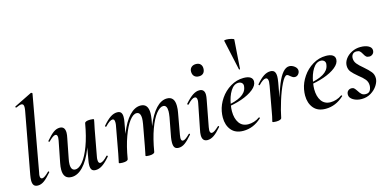

<svg xmlns="http://www.w3.org/2000/svg" viewBox="-70 -1132 3133 1544"><g transform="rotate(-15 1496.5 -360.0)"><path d="M49 -44Q49 -59 54 -89L148 -599Q151 -617 151 -629Q151 -656 131 -656Q118 -656 87 -642H85Q81 -642 80 -647Q79 -652 83 -653L229 -725H231Q235 -725 238.5 -722Q242 -719 241 -717L128 -89Q124 -74 124 -62Q124 -38 141 -38Q159 -38 198 -77Q200 -79 202 -79Q205 -79 207 -75.5Q209 -72 206 -69Q172 -29 146 -10Q120 9 93 9Q70 9 59.5 -4Q49 -17 49 -44Z M305 -65Q305 -89 311 -119L346 -297Q349 -312 349 -322Q349 -348 332 -348Q322 -348 308 -338Q294 -328 275 -309Q273 -307 271 -307Q268 -307 266 -310.5Q264 -314 267 -317Q302 -358 327.5 -376.5Q353 -395 380 -395Q424 -395 424 -342Q424 -324 418 -297L387 -138Q381 -110 381 -90Q381 -38 417 -38Q448 -38 480.5 -78Q513 -118 541.5 -194.5Q570 -271 588 -376L604 -375Q584 -258 549 -170Q514 -82 468.5 -34.5Q423 13 373 13Q305 13 305 -65ZM532 -41Q532 -60 536 -80L588 -376Q591 -394 635 -394Q665 -394 665 -387L661 -365Q651 -318 650 -312L609 -89Q607 -80 607 -66Q607 -37 625 -37Q647 -37 686 -79Q687 -80 689 -80Q692 -80 694.5 -76.5Q697 -73 694 -70Q659 -29 630.5 -10Q602 9 574 9Q552 9 542 -3Q532 -15 532 -41Z M1222 -45Q1222 -66 1226 -89L1256 -248Q1261 -280 1261 -296Q1261 -348 1229 -348Q1202 -348 1170.5 -309Q1139 -270 1111 -193.5Q1083 -117 1065 -10L1050 -11Q1069 -130 1103.5 -217.5Q1138 -305 1182 -352Q1226 -399 1274 -399Q1337 -399 1337 -320Q1337 -292 1332 -267L1300 -89Q1297 -73 1297 -63Q1297 -38 1313 -38Q1323 -38 1337 -48Q1351 -58 1370 -77Q1372 -79 1374 -79Q1377 -79 1379 -75.5Q1381 -72 1378 -69Q1344 -29 1318 -10Q1292 9 1265 9Q1242 9 1232 -4Q1222 -17 1222 -45ZM767 1 772 -23 782 -72 823 -297Q825 -306 825 -321Q825 -349 808 -349Q785 -349 746 -307Q745 -306 743 -306Q740 -306 737.5 -309.5Q735 -313 738 -316Q773 -357 801.5 -376Q830 -395 858 -395Q880 -395 890 -383Q900 -371 900 -346Q900 -326 896 -306L844 -10Q841 8 797 8Q767 8 767 1ZM989 1 994 -23Q1003 -68 1004 -74L1036 -249Q1041 -279 1041 -295Q1041 -348 1007 -348Q979 -348 948 -307.5Q917 -267 889 -190Q861 -113 844 -10L828 -11Q847 -128 881.5 -216Q916 -304 960.5 -351.5Q1005 -399 1054 -399Q1117 -399 1117 -319Q1117 -300 1112 -268L1065 -10Q1064 -2 1052 3Q1040 8 1018 8Q989 8 989 1Z M1461 -43Q1461 -62 1467 -89L1508 -297Q1511 -311 1511 -321Q1511 -349 1492 -349Q1469 -349 1431 -307Q1430 -306 1428 -306Q1424 -306 1422 -309.5Q1420 -313 1422 -316Q1458 -357 1486.5 -376Q1515 -395 1542 -395Q1586 -395 1586 -346Q1586 -331 1581 -306L1540 -89Q1537 -74 1537 -64Q1537 -38 1554 -38Q1572 -38 1612 -76Q1614 -78 1616 -78Q1619 -78 1621 -74.5Q1623 -71 1620 -68Q1586 -28 1559 -9.5Q1532 9 1505 9Q1461 9 1461 -43ZM1518 -557Q1518 -579 1532.5 -592.5Q1547 -606 1571 -606Q1595 -606 1608 -592.5Q1621 -579 1621 -557Q1621 -532 1608 -518Q1595 -504 1571 -504Q1546 -504 1532 -518Q1518 -532 1518 -557Z M1669 -134Q1669 -157 1674 -185Q1684 -238 1717.5 -287.5Q1751 -337 1802.5 -368Q1854 -399 1912 -399Q1949 -399 1968 -386.5Q1987 -374 1987 -351Q1987 -317 1948.5 -286Q1910 -255 1847.5 -233.5Q1785 -212 1716 -204L1718 -217Q1884 -242 1898 -324Q1900 -334 1900 -337Q1900 -354 1889 -363Q1878 -372 1862 -372Q1824 -372 1796.5 -328.5Q1769 -285 1758 -218Q1753 -186 1753 -164Q1753 -103 1779 -66Q1805 -29 1855 -29Q1878 -29 1902.5 -36.5Q1927 -44 1949 -60H1950Q1953 -60 1955.5 -57Q1958 -54 1956 -52Q1887 12 1803 12Q1737 12 1703 -29Q1669 -70 1669 -134ZM1858 -733Q1877 -733 1899.5 -727.5Q1922 -722 1921 -716L1904 -476Q1904 -474 1899.5 -473Q1895 -472 1895 -475L1840 -727Q1839 -733 1858 -733Z M2291 -395Q2313 -395 2334 -379Q2355 -363 2355 -342Q2355 -326 2343.5 -312.5Q2332 -299 2315 -299Q2305 -299 2297.5 -303Q2290 -307 2285 -311.5Q2280 -316 2278 -317Q2264 -331 2254 -331Q2235 -331 2208 -276.5Q2181 -222 2157 -145Q2133 -68 2122 -10L2112 -11Q2141 -163 2188.5 -279Q2236 -395 2291 -395ZM2045 1 2050 -20Q2052 -28 2055 -41.5Q2058 -55 2061 -74L2099 -284Q2103 -310 2103 -317Q2103 -349 2083 -349Q2061 -349 2024 -310Q2023 -309 2021 -309Q2018 -309 2016 -312.5Q2014 -316 2016 -319Q2050 -359 2078 -377Q2106 -395 2134 -395Q2157 -395 2167.5 -381.5Q2178 -368 2178 -340Q2178 -323 2173 -293L2122 -10Q2121 -2 2109 3Q2097 8 2075 8Q2045 8 2045 1Z M2354 -134Q2354 -157 2359 -185Q2369 -238 2402.5 -287.5Q2436 -337 2487.5 -368Q2539 -399 2597 -399Q2634 -399 2653 -386.5Q2672 -374 2672 -351Q2672 -317 2633.5 -286Q2595 -255 2532.5 -233.5Q2470 -212 2401 -204L2403 -217Q2569 -242 2583 -324Q2585 -334 2585 -337Q2585 -354 2574 -363Q2563 -372 2547 -372Q2509 -372 2481.5 -328.5Q2454 -285 2443 -218Q2438 -186 2438 -164Q2438 -103 2464 -66Q2490 -29 2540 -29Q2563 -29 2587.5 -36.5Q2612 -44 2634 -60H2635Q2638 -60 2640.5 -57Q2643 -54 2641 -52Q2572 12 2488 12Q2422 12 2388 -29Q2354 -70 2354 -134Z M2688 -51Q2688 -72 2700 -83Q2712 -94 2729 -94Q2743 -94 2751.5 -86Q2760 -78 2771 -61Q2783 -41 2795.5 -30Q2808 -19 2829 -19Q2850 -19 2861 -30.5Q2872 -42 2876 -66Q2877 -70 2877 -78Q2877 -108 2859.5 -129.5Q2842 -151 2808 -177Q2773 -206 2756 -227Q2739 -248 2739 -278Q2739 -308 2758.5 -335Q2778 -362 2811.5 -379Q2845 -396 2884 -396Q2925 -396 2950.5 -382Q2976 -368 2976 -345Q2976 -325 2963.5 -314Q2951 -303 2936 -303Q2918 -303 2909 -311Q2900 -319 2891 -336Q2882 -353 2872.5 -361.5Q2863 -370 2844 -370Q2823 -370 2812 -357Q2801 -344 2801 -324Q2801 -298 2818 -277Q2835 -256 2868 -229Q2904 -198 2922 -175.5Q2940 -153 2940 -122Q2940 -94 2920 -62.5Q2900 -31 2865.5 -10Q2831 11 2788 11Q2747 11 2717.5 -7Q2688 -25 2688 -51Z"/></g></svg>

Font: Cormorant Infant SemiBold
Style: Italic
Weight: 600
Italic angle: -10°
Designer: Christian Thalmann (Catharsis Fonts)
Foundry: Catharsis Fonts
Version: Version 4.000